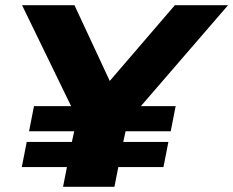

<svg xmlns="http://www.w3.org/2000/svg" viewBox="-20 -720 899 740"><path d="M859 -700 523 -311H657L638 -214H464L455 -173H629L610 -76H436L421 0H223L238 -76H64L83 -173H257L266 -214H92L111 -311H254L65 -700H267L403 -408L654 -700Z"/></svg>

Font: My Font
Style: Italic
Weight: 500
Designer: Julieta Ulanovsky
Foundry: Julieta Ulanovsky
Version: ""